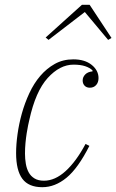

<svg xmlns="http://www.w3.org/2000/svg" viewBox="-20 -767 484 799"><path d="M156 12Q99 12 73 -23Q47 -58 47 -130Q47 -166 53 -209Q59 -252 71 -295Q83 -338 102 -379Q121 -420 147.5 -451Q174 -482 208 -501Q242 -520 285 -520Q333 -520 361.5 -497Q390 -474 390 -442Q390 -424 380 -413Q370 -402 354 -402Q340 -402 332 -410.5Q324 -419 324 -432Q324 -446 334.5 -457Q345 -468 365 -470V-474Q354 -485 334.5 -491.5Q315 -498 286 -498Q229 -498 178.5 -442.5Q128 -387 102 -268Q100 -260 97 -245.5Q94 -231 91 -212Q88 -193 86 -171.5Q84 -150 84 -128Q84 -106 87.5 -85.5Q91 -65 99.5 -49.5Q108 -34 123.5 -24.5Q139 -15 163 -15Q209 -15 253 -55Q297 -95 336 -168L352 -160Q305 -67 257 -27.5Q209 12 156 12ZM170 -611 321 -747H353L444 -609L430 -601L333 -717L182 -601Z"/></svg>

Font: IBM Plex Serif ExtLt
Style: Italic
Weight: 200
Italic angle: -14°
Designer: Mike Abbink, Paul van der Laan, Pieter van Rosmalen
Foundry: Bold Monday
Version: Version 3.001